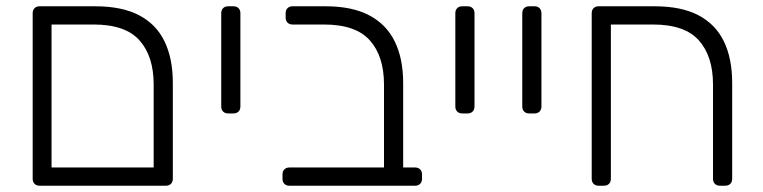

<svg xmlns="http://www.w3.org/2000/svg" viewBox="-20 -591 2428 611"><path d="M106 0Q96 0 90 -6Q84 -12 84 -22V-549Q84 -559 90 -565Q96 -571 106 -571H283Q368 -571 422.5 -542.5Q477 -514 503.5 -459.5Q530 -405 530 -327V-22Q530 -12 524 -6Q518 0 508 0ZM144 -58H469V-322Q469 -412 424 -462.5Q379 -513 278 -513H144Z M706 -230Q696 -230 690 -236Q684 -242 684 -252V-549Q684 -559 690 -565Q696 -571 706 -571H723Q733 -571 739 -565Q745 -559 745 -549V-252Q745 -242 739 -236Q733 -230 723 -230Z M901 0Q891 0 885 -6Q879 -12 879 -22V-36Q879 -46 885 -52Q891 -58 901 -58H1202V-322Q1202 -412 1157 -462.5Q1112 -513 1011 -513H911Q901 -513 895 -519Q889 -525 889 -535V-549Q889 -559 895 -565Q901 -571 911 -571H1016Q1101 -571 1155.5 -542Q1210 -513 1236.5 -458.5Q1263 -404 1263 -327V-58H1301Q1311 -58 1317 -52Q1323 -46 1323 -36V-22Q1323 -12 1317 -6Q1311 0 1301 0Z M1451 -230Q1441 -230 1435 -236Q1429 -242 1429 -252V-549Q1429 -559 1435 -565Q1441 -571 1451 -571H1468Q1478 -571 1484 -565Q1490 -559 1490 -549V-252Q1490 -242 1484 -236Q1478 -230 1468 -230Z M1664 -230Q1654 -230 1648 -236Q1642 -242 1642 -252V-549Q1642 -559 1648 -565Q1654 -571 1664 -571H1681Q1691 -571 1697 -565Q1703 -559 1703 -549V-252Q1703 -242 1697 -236Q1691 -230 1681 -230Z M1885 0Q1875 0 1869 -6Q1863 -12 1863 -22V-549Q1863 -559 1869 -565Q1875 -571 1885 -571H2063Q2148 -571 2202.5 -542.5Q2257 -514 2283.5 -459.5Q2310 -405 2310 -327V-22Q2310 -12 2304 -6Q2298 0 2288 0H2271Q2261 0 2255 -6Q2249 -12 2249 -22V-322Q2249 -412 2204 -462.5Q2159 -513 2058 -513H1924V-22Q1924 -12 1918 -6Q1912 0 1902 0Z"/></svg>

Font: Rubik Light Light
Style: Regular
Weight: 300
Version: Version 2.101